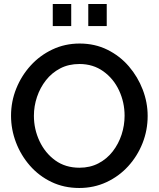

<svg xmlns="http://www.w3.org/2000/svg" viewBox="-20 -932 792 957"><path d="M375 5Q299 5 236.5 -25Q174 -55 129 -106.5Q84 -158 59.5 -222.5Q35 -287 35 -355Q35 -426 61 -490.5Q87 -555 133 -605.5Q179 -656 241.5 -685.5Q304 -715 377 -715Q453 -715 515.5 -684Q578 -653 622.5 -601Q667 -549 691.5 -485Q716 -421 716 -354Q716 -283 690.5 -218.5Q665 -154 619 -103.5Q573 -53 510.5 -24Q448 5 375 5ZM149 -355Q149 -288 177 -228.5Q205 -169 255.5 -132.5Q306 -96 376 -96Q429 -96 471 -118Q513 -140 542 -177.5Q571 -215 586 -261Q601 -307 601 -355Q601 -422 573.5 -481Q546 -540 495 -576.5Q444 -613 376 -613Q322 -613 280 -591Q238 -569 209 -532Q180 -495 164.5 -449Q149 -403 149 -355ZM243 -802V-912H335V-802ZM420 -802V-912H512V-802Z"/></svg>

Font: Raleway SemiBold
Style: Regular
Weight: 600
Designer: Matt McInerney, Pablo Impallari, Rodrigo Fuenzalida
Foundry: Matt McInerney, Pablo Impallari, Rodrigo Fuenzalida
Version: Version 4.026